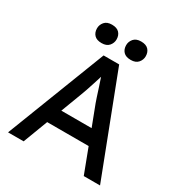

<svg xmlns="http://www.w3.org/2000/svg" viewBox="-203 -1032 1105 1175"><g transform="rotate(30 350.0 -444.5)"><path d="M25 0 296 -700H406L675 0H560L494 -174H201L135 0ZM294 -418 241 -278H455L400 -422Q397 -429 388 -457Q379 -485 368 -519Q357 -553 348 -579Q340 -553 330 -522Q320 -491 310.5 -463Q301 -435 294 -418ZM453 -759Q418 -759 401 -777Q384 -795 384 -824Q384 -849 401 -869Q418 -889 453 -889Q488 -889 505 -871Q522 -853 522 -824Q522 -799 505 -779Q488 -759 453 -759ZM247 -759Q212 -759 195 -777Q178 -795 178 -824Q178 -849 195 -869Q212 -889 247 -889Q282 -889 299 -871Q316 -853 316 -824Q316 -799 299 -779Q282 -759 247 -759Z"/></g></svg>

Font: Readex Pro
Style: Regular
Weight: 400
Designer: Bonnie Shaver-Troup, Thomas Jockin
Foundry: Lexend
Version: Version 1.204; ttfautohint (v1.8.4.7-5d5b)